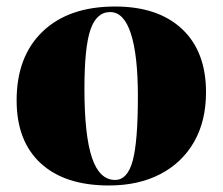

<svg xmlns="http://www.w3.org/2000/svg" viewBox="-20 -555 683 589"><path d="M314 14Q179 14 105 -54Q31 -122 31 -247Q31 -382 111 -458.5Q191 -535 333 -535Q465 -535 538.5 -466Q612 -397 612 -272Q612 -184 575.5 -120Q539 -56 472 -21Q405 14 314 14ZM333 -3Q371 -3 387 -61.5Q403 -120 403 -259Q403 -386 381.5 -452Q360 -518 318 -518Q276 -518 257.5 -464Q239 -410 239 -283Q239 -140 262 -71.5Q285 -3 333 -3Z"/></svg>

Font: Literata 72pt ExtraBold
Style: Regular
Weight: 800
Designer: Latin by Veronika Burian and Jose Scaglione. Greek by Irene Vlachou. Cyrillic by Vera Evstafieva.
Foundry: TypeTogether
Version: Version 3.002